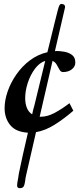

<svg xmlns="http://www.w3.org/2000/svg" viewBox="-20 -736 420 997"><path d="M83 241.2Q68.8 241.2 68.8 227.1Q68.8 219.2 70.3 210.9Q71.8 202.6 74.2 189.9L78.1 164.1Q85.4 127.4 98.1 70.6Q110.8 13.7 125 -46.9Q61.5 -50.8 32.7 -86.9Q3.9 -123 3.9 -173.8Q3.9 -215.8 20 -262Q36.1 -308.1 65.7 -350.3Q95.2 -392.6 136 -423.1Q176.8 -453.6 226.1 -464.8L264.2 -620.1Q274.9 -662.6 280 -682.9Q285.2 -703.1 289.3 -709.5Q293.5 -715.8 300.8 -715.8Q303.2 -715.8 310.5 -712.9Q317.9 -710 317.9 -698.2L265.1 -470.2Q267.6 -470.2 269.8 -470.7Q272 -471.2 273.9 -471.2Q291 -471.2 314 -467.3Q336.9 -463.4 354 -450.7Q371.1 -438 371.1 -411.1Q371.1 -390.1 353 -376Q335 -361.8 307.1 -361.8Q295.9 -361.8 289.1 -373.8Q282.2 -385.7 274.7 -399.7Q267.1 -413.6 252.9 -419.9L186 -129.9H193.8Q226.1 -129.9 264.2 -150.1Q302.2 -170.4 340.8 -200.2L360.8 -161.1Q314.5 -120.6 265.1 -89.4Q215.8 -58.1 167 -49.8L115.2 175.8Q111.8 191.4 110.1 206.5Q108.4 221.7 103.3 231.4Q98.1 241.2 83 241.2ZM147 -142.1Q149.4 -154.3 152.1 -165.3Q154.8 -176.3 158.2 -187L214.8 -419.9Q185.1 -410.6 161.4 -378.9Q137.7 -347.2 124.3 -305.9Q110.8 -264.6 110.8 -226.1Q110.8 -199.2 119.1 -177Q127.4 -154.8 147 -142.1Z"/></svg>

Font: Norican
Style: Regular
Weight: 400
Designer: Vernon Adams
Foundry: Vernon Adams
Version: Version 1.100; ttfautohint (v1.8.4.7-5d5b);gftools[0.9.33]